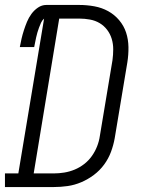

<svg xmlns="http://www.w3.org/2000/svg" viewBox="-50 -755 570 775"><path d="M-30 0V-55H24L128 -680Q120 -673 115.5 -663Q111 -653 107.5 -643.5Q104 -634 101 -624Q98 -614 96 -604.5Q94 -595 92 -585Q90 -575 88 -565H30Q33 -582 37 -599Q41 -616 46.5 -633Q52 -650 59 -667Q66 -684 77 -699Q88 -714 103.5 -724.5Q119 -735 137 -735H270Q301 -735 331 -729.5Q361 -724 386.5 -710Q412 -696 431 -673.5Q450 -651 459 -623.5Q468 -596 468.5 -565Q469 -534 464 -503L413 -197Q408 -169 398 -142Q388 -115 370.5 -91Q353 -67 329 -49Q305 -31 278 -19.5Q251 -8 223 -4Q195 0 167 0ZM86 -55H167Q188 -55 209.5 -58.5Q231 -62 251.5 -70.5Q272 -79 290 -93Q308 -107 321 -125.5Q334 -144 342 -164.5Q350 -185 353 -206L404 -512Q407 -534 407 -556Q407 -578 401 -598Q395 -618 382.5 -634.5Q370 -651 352.5 -661.5Q335 -672 313.5 -676Q292 -680 270 -680H189Z"/></svg>

Font: Iosevka Slab Light
Style: Italic
Weight: 300
Italic angle: -9°
Monospace: yes
Designer: Belleve Invis
Foundry: Belleve Invis
Version: Version 11.1.1; ttfautohint (v1.8.3)